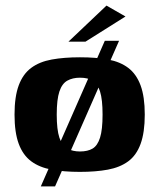

<svg xmlns="http://www.w3.org/2000/svg" viewBox="-20 -609 570 687"><path d="M126 58 355 -463H406L177 58ZM266 6Q209 6 165 -2Q121 -10 91.5 -32Q62 -54 47 -94.5Q32 -135 32 -199Q32 -263 47 -303.5Q62 -344 91.5 -366Q121 -388 165 -396Q209 -404 266 -404Q324 -404 367 -396Q410 -388 439 -366Q468 -344 483 -303.5Q498 -263 498 -199Q498 -135 483 -94Q468 -53 438.5 -31.5Q409 -10 366 -2Q323 6 266 6ZM266 -67Q294 -67 311.5 -77.5Q329 -88 338 -116.5Q347 -145 347 -199Q347 -253 338 -281.5Q329 -310 311.5 -320.5Q294 -331 266 -331Q240 -331 221 -320.5Q202 -310 192.5 -281.5Q183 -253 183 -199Q183 -145 192.5 -116.5Q202 -88 221 -77.5Q240 -67 266 -67ZM225 -460 361 -589 429 -550 286 -460Z"/></svg>

Font: Genos
Style: Bold
Weight: 700
Designer: Robert E. Leuschke
Foundry: Robert E. Leuschke
Version: Version 1.010